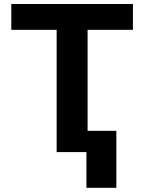

<svg xmlns="http://www.w3.org/2000/svg" viewBox="-20 -747 708 943"><path d="M35.5 -600.5V-727.3H632.8V-600.5H410.2V0H258.2V-600.5ZM551.5 -104.4V175.4H404.5V-104.4Z"/></svg>

Font: Inter UI
Style: Bold
Weight: 700
Designer: Rasmus Andersson
Foundry: rsms
Version: 3.2;8d6f07862